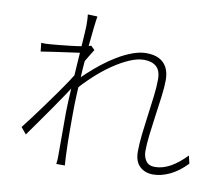

<svg xmlns="http://www.w3.org/2000/svg" viewBox="-86 -884 1172 1017"><g transform="rotate(10 500.0 -375.5)"><path d="M973 -95Q929 -49 882.5 -27Q836 -5 793 -5Q749 -5 721 -31.5Q693 -58 693 -111Q693 -154 699 -205.5Q705 -257 712.5 -312Q720 -367 726 -416.5Q732 -466 732 -505Q732 -553 708 -574Q684 -595 642 -595Q607 -595 564 -576.5Q521 -558 475 -526.5Q429 -495 384.5 -453.5Q340 -412 300 -366L303 -422Q322 -442 351.5 -469.5Q381 -497 417.5 -526Q454 -555 494 -579Q534 -603 573.5 -617.5Q613 -632 647 -632Q689 -632 716.5 -618Q744 -604 758.5 -576.5Q773 -549 773 -509Q773 -473 766.5 -422Q760 -371 752 -315.5Q744 -260 738 -208.5Q732 -157 732 -120Q732 -90 747 -68Q762 -46 795 -46Q837 -46 879 -69.5Q921 -93 963 -137ZM316 -575Q308 -574 283.5 -570.5Q259 -567 226.5 -562.5Q194 -558 159.5 -553Q125 -548 94 -543L89 -589Q102 -588 114 -588.5Q126 -589 138 -590Q155 -591 183.5 -594Q212 -597 244.5 -600.5Q277 -604 306 -609Q335 -614 353 -620L373 -600Q364 -586 354 -569.5Q344 -553 334 -536Q324 -519 316 -504L307 -408Q289 -379 263 -340.5Q237 -302 208 -260Q179 -218 149 -176Q119 -134 93 -97L64 -132Q82 -155 109 -190.5Q136 -226 165.5 -267Q195 -308 223.5 -348Q252 -388 273 -420Q294 -452 303 -469L308 -541ZM309 -718Q309 -732 308.5 -749Q308 -766 306 -780L358 -778Q355 -762 350 -719.5Q345 -677 339.5 -618Q334 -559 329.5 -493Q325 -427 322 -363Q319 -299 319 -246Q319 -197 319 -162.5Q319 -128 319.5 -95.5Q320 -63 322 -20Q323 -7 323.5 5Q324 17 325 29H279Q281 17 281.5 5Q282 -7 282 -19Q282 -67 282 -100.5Q282 -134 282 -167.5Q282 -201 282 -249Q282 -271 284 -311.5Q286 -352 289 -402Q292 -452 295.5 -503.5Q299 -555 302 -600.5Q305 -646 307 -677.5Q309 -709 309 -718Z"/></g></svg>

Font: Noto Sans SC Thin ExtraLight
Style: Regular
Weight: 250
Version: Version 2.004-H2;hotconv 1.0.118;makeotfexe 2.5.65603